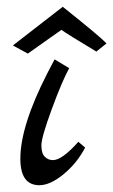

<svg xmlns="http://www.w3.org/2000/svg" viewBox="-20 -547 334 566"><path d="M211 -129 231 -112Q207 -66 167.5 -33.5Q128 -1 96 -1Q40 -1 40 -79Q40 -176 120 -332Q138 -366 141 -372L184 -346Q163 -308 132.5 -225Q102 -142 102 -118.5Q102 -95 112 -85Q122 -75 136 -75Q163 -75 211 -129ZM18 -413 165 -527Q273 -441 294 -419L264 -395Q179 -446 161 -459L62 -389Z"/></svg>

Font: Marck Script
Style: Regular
Weight: 400
Designer: Denis Masharov, Marck Fogel
Foundry: Denis Masharov
Version: Version 1.002